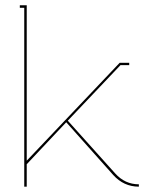

<svg xmlns="http://www.w3.org/2000/svg" viewBox="-20 -699 566 719"><path d="M70.8 0V-669.9H54.2V-679.2H80.1V-97.2L428.2 -463.9H463.9V-455.1H431.2L233.9 -247.1L411.1 -49.8Q447.8 -8.8 500 -8.8V0Q443.4 0 403.8 -43.9L228 -241.2L80.1 -84V0Z"/></svg>

Font: Rawengulk
Style: Ultralight
Weight: 200
Version: Version 0.92